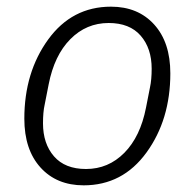

<svg xmlns="http://www.w3.org/2000/svg" viewBox="-20 -544 584 576"><path d="M231 12Q150 12 101.5 -41.5Q53 -95 53 -188Q53 -327 124.5 -425.5Q196 -524 313 -524Q394 -524 442.5 -470.5Q491 -417 491 -324Q491 -185 419.5 -86.5Q348 12 231 12ZM238 -37Q305 -37 353 -85.5Q401 -134 418 -221L430 -282Q435 -305 435 -338Q435 -399 402 -437Q369 -475 306 -475Q239 -475 191 -426.5Q143 -378 126 -291L114 -230Q109 -208 109 -174Q109 -113 142 -75Q175 -37 238 -37Z"/></svg>

Font: IBM Plex Sans Light
Style: Italic
Weight: 300
Italic angle: -11.31°
Designer: Mike Abbink, Paul van der Laan, Pieter van Rosmalen
Foundry: Bold Monday
Version: Version 3.0